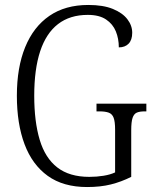

<svg xmlns="http://www.w3.org/2000/svg" viewBox="-20 -744 624 774"><path d="M331 10Q235 10 172.5 -35Q110 -80 79 -162.5Q48 -245 48 -358Q48 -472 81.5 -554Q115 -636 179 -680Q243 -724 336 -724Q396 -724 435 -708Q474 -692 493.5 -666.5Q513 -641 513 -612Q513 -583 498.5 -568Q484 -553 459 -553Q459 -588 447 -617.5Q435 -647 407.5 -665.5Q380 -684 334 -684Q262 -684 214 -647Q166 -610 142 -537.5Q118 -465 118 -358Q118 -254 140 -180.5Q162 -107 211 -69Q260 -31 340 -31Q370 -31 397.5 -35.5Q425 -40 444 -49V-221Q444 -254 438 -269.5Q432 -285 418 -290Q404 -295 382 -295H369V-326H570V-295H563Q543 -295 531.5 -290Q520 -285 514.5 -269Q509 -253 509 -219V-31Q469 -11 427 -0.5Q385 10 331 10Z"/></svg>

Font: Noto Serif Khmer Condensed Light
Style: Regular
Weight: 300
Width: 3
Designer: Danh Hong and the Monotype Design Team
Foundry: Monotype Imaging Inc.
Version: Version 2.004